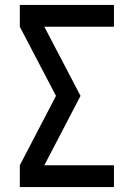

<svg xmlns="http://www.w3.org/2000/svg" viewBox="-20 -755 540 775"><path d="M60 0V-88L206 -368L60 -647V-735H440V-647H159L305 -368L159 -88H440V0Z"/></svg>

Font: Iosevka SS18 Semibold
Style: Regular
Weight: 600
Monospace: yes
Designer: Belleve Invis
Foundry: Belleve Invis
Version: Version 25.1.1; ttfautohint (v1.8.4)